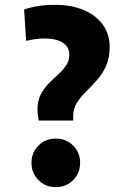

<svg xmlns="http://www.w3.org/2000/svg" viewBox="-20 -759 511 790"><path d="M139.2 -263Q137.3 -273 135.8 -286.2Q134.3 -299.3 134.3 -309.2Q134.3 -344.2 147.4 -369.8Q160.5 -395.5 180.3 -415.4Q200.2 -435.3 219.6 -452.8Q239 -470.3 252.1 -489.7Q265.2 -509 265.2 -533.8Q265.2 -565.7 238.5 -583.2Q211.8 -600.7 163.3 -600.7Q141.7 -600.7 122.4 -597.6Q103.2 -594.5 87.5 -590.8L79.2 -719.7Q103.7 -728.7 135.3 -733.8Q166.8 -739 206.8 -739Q274.5 -739 324.7 -717.6Q375 -696.2 403.1 -657.4Q431.2 -618.7 431.2 -566.3Q431.2 -519.3 415.9 -486.6Q400.7 -453.8 378.4 -428.8Q356.2 -403.8 333.8 -382Q311.5 -360.2 296.2 -335.9Q281 -311.7 281 -278Q281 -275.3 281.1 -270.9Q281.2 -266.5 281.3 -263ZM210 11Q167 11 138.3 -18Q109.5 -47 109.5 -88.8Q109.5 -131.5 138.3 -160.1Q167 -188.7 210 -188.7Q252.2 -188.7 280.9 -160.1Q309.7 -131.5 309.7 -88.8Q309.7 -47 280.9 -18Q252.2 11 210 11Z"/></svg>

Font: Murecho Thin
Style: Regular
Weight: 100
Designer: Neil Summerour
Foundry: Positype
Version: Version 1.010